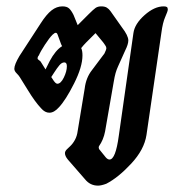

<svg xmlns="http://www.w3.org/2000/svg" viewBox="-20 -573 592 603"><path d="M507 -543Q507 -538 499 -520Q491 -502 487 -471L440 -149Q433 -103 392 -59Q351 -15 314 4Q298 10 288 10Q263 10 247 -10L193 -72Q184 -83 184 -92Q184 -98 190 -104Q192 -106 200.5 -114Q209 -122 215.5 -134Q222 -146 224 -162L246 -295Q250 -329 269 -353L308 -405Q314 -417 314 -422Q314 -426 310 -431.5Q306 -437 304 -440L280 -469L250 -439Q243 -432 235 -422Q239 -414 239 -399Q239 -363 212.5 -310.5Q186 -258 165 -236Q150 -219 135 -219Q121 -219 109 -233Q90 -253 67.5 -290Q45 -327 42 -331Q39 -336 32 -343Q25 -350 25 -357Q25 -370 41 -397L108 -500Q126 -528 142 -540.5Q158 -553 176 -553Q190 -553 197 -546.5Q204 -540 211 -526L224 -494L259 -529Q273 -543 280 -548Q287 -553 298 -553Q309 -553 315.5 -549Q322 -545 327 -538L363 -487Q383 -461 383 -446Q383 -434 373 -414L351 -365Q346 -354 343 -343.5Q340 -333 337 -315L310 -160Q305 -134 291 -114Q289 -110 291 -105L312 -79Q318 -72 324 -72Q343 -72 353 -146L399 -469Q403 -498 434 -525.5Q465 -553 494 -553Q501 -553 504 -551Q507 -549 507 -543ZM136 -381Q154 -415 175 -428L172 -434L161 -464Q159 -470 155 -470Q152 -470 149.5 -467.5Q147 -465 145 -464Q135 -454 121 -432.5Q107 -411 102 -399Q98 -395 98 -389Q98 -387 102.5 -384Q107 -381 108 -379L123 -355ZM190 -365Q190 -377 182 -377Q174 -377 166.5 -368Q159 -359 150 -345L141 -331L145 -325Q154 -310 160 -310Q171 -310 180.5 -329.5Q190 -349 190 -365Z"/></svg>

Font: Charm
Style: Bold
Weight: 700
Designer: Katatrad Aksorn Co.,Ltd.
Foundry: Cadson Demak Co.,Ltd.
Version: Version 1.001